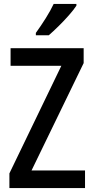

<svg xmlns="http://www.w3.org/2000/svg" viewBox="-20 -960 479 980"><path d="M414 0H28V-75L293 -624H34V-714H407V-638L141 -90H414ZM370 -931Q357 -911 332 -882.5Q307 -854 279 -826.5Q251 -799 229 -780H163V-792Q189 -828 213.5 -867Q238 -906 254 -940H370Z"/></svg>

Font: Noto Sans Arabic UI Cn Md
Style: Regular
Weight: 500
Width: 3
Designer: Monotype Design Team, Nadine Chahine and Nizar Qandah
Foundry: Monotype Imaging Inc.
Version: Version 2.010; ttfautohint (v1.8.4.7-5d5b)